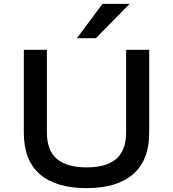

<svg xmlns="http://www.w3.org/2000/svg" viewBox="-20 -962 894 991"><path d="M427 9Q268 9 185.5 -63Q103 -135 103 -276V-705H222V-279Q222 -185 274 -141.5Q326 -98 427 -98Q529 -98 580 -142Q631 -186 631 -279V-705H750V-276Q750 -136 667.5 -63.5Q585 9 427 9ZM377 -765 509 -942H649L475 -765Z"/></svg>

Font: Nunito Sans 7pt SemiExpanded SemiBold
Style: Regular
Weight: 600
Width: 6
Designer: Vernon Adams
Foundry: Vernon Adams
Version: Version 3.101;gftools[0.9.27]